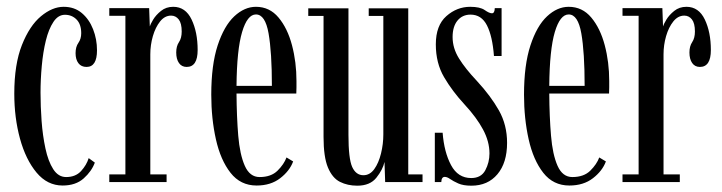

<svg xmlns="http://www.w3.org/2000/svg" viewBox="-20 -548 2175 578"><path d="M168.5 10.5Q122.5 10.5 90 -28.5Q57.5 -67.5 40.2 -130.5Q23 -193.5 23 -266Q23 -354.5 46 -412.5Q69 -470.5 103.2 -499Q137.5 -527.5 171.5 -527.5Q204 -527.5 226.2 -508.8Q248.5 -490 260.2 -460Q272 -430 272 -396.5Q272 -346.5 240.5 -346.5Q224.5 -346.5 216 -357.8Q207.5 -369 207.5 -388Q207.5 -407 216 -419Q224.5 -431 224.5 -448Q224.5 -475 210.5 -489.2Q196.5 -503.5 175.5 -503.5Q155 -503.5 140.8 -482Q126.5 -460.5 118 -425.8Q109.5 -391 105.8 -349.8Q102 -308.5 102 -269Q102 -228 105.2 -183.8Q108.5 -139.5 116.8 -101Q125 -62.5 140.2 -38.8Q155.5 -15 179 -15Q207.5 -15 224 -33Q240.5 -51 247 -72L265.5 -58.5Q256 -32.5 232 -11Q208 10.5 168.5 10.5Z M309 0V-23H357.5V-500.5H309V-523.5H429L431 -468.5Q432.5 -474.5 441 -488.8Q449.5 -503 464.8 -515.2Q480 -527.5 501.5 -527.5Q538.5 -527.5 556.8 -489.2Q575 -451 575 -397.5Q575 -346.5 542 -346.5Q527 -346.5 518.8 -358.2Q510.5 -370 510.5 -390Q510.5 -409 518.8 -421.2Q527 -433.5 527 -453Q527 -478 518 -489.5Q509 -501 495 -501Q476 -501 462 -483.5Q448 -466 440.2 -439.2Q432.5 -412.5 432.5 -384.5V-23H481.5V0Z M752.5 10.5Q704 10.5 674 -27.8Q644 -66 630 -128.5Q616 -191 616 -263Q616 -352.5 635.2 -411.2Q654.5 -470 685.2 -498.8Q716 -527.5 750.5 -527.5Q791.5 -527.5 818.5 -495.2Q845.5 -463 859 -412Q872.5 -361 872.5 -304Q872.5 -294.5 872.5 -285Q872.5 -275.5 872 -266.5H692Q692.5 -196.5 697.2 -139.5Q702 -82.5 717 -48.8Q732 -15 761.5 -15Q796 -15 815.5 -34.2Q835 -53.5 842.5 -74L862.5 -62Q852 -33.5 823.5 -11.5Q795 10.5 752.5 10.5ZM750.5 -504.5Q724.5 -504.5 708.8 -451.5Q693 -398.5 692 -289.5H798.5Q798.5 -390.5 788.5 -447.5Q778.5 -504.5 750.5 -504.5Z M1055.5 11Q1026.5 11 1003.5 -0.5Q980.5 -12 967.2 -43.8Q954 -75.5 954 -136V-500H908V-523H1029V-142Q1029 -70.5 1040.2 -45.5Q1051.5 -20.5 1074 -20.5Q1093.5 -20.5 1106.8 -39Q1120 -57.5 1127 -86Q1134 -114.5 1134 -143.5V-500H1090V-523H1209V-23H1252V0H1139.5L1137.5 -60.5Q1132.5 -37.5 1113.2 -13.2Q1094 11 1055.5 11Z M1399 11Q1374.5 11 1359.5 4.2Q1344.5 -2.5 1335.2 -9Q1326 -15.5 1319 -15.5Q1309 -15.5 1308.5 0H1289V-148.5H1312.5Q1317 -90 1337.8 -51Q1358.5 -12 1398.5 -12Q1428.5 -12 1441 -35.5Q1453.5 -59 1453.5 -86Q1453.5 -122 1434.2 -158Q1415 -194 1378.5 -233.5Q1341.5 -273.5 1316.8 -315.8Q1292 -358 1292 -414.5Q1292 -471.5 1323.8 -499.5Q1355.5 -527.5 1395.5 -527.5Q1425 -527.5 1439 -517.8Q1453 -508 1461 -508Q1469 -508 1469.5 -523.5H1490V-379.5H1467Q1462.5 -439 1446 -471.5Q1429.5 -504 1396.5 -504Q1372 -504 1357.2 -486Q1342.5 -468 1342.5 -436.5Q1342.5 -403 1361.8 -372Q1381 -341 1415.5 -304.5Q1457.5 -259 1482 -215.5Q1506.5 -172 1506.5 -118Q1506.5 -58 1477.5 -23.5Q1448.5 11 1399 11Z M1694 10.5Q1645.5 10.5 1615.5 -27.8Q1585.5 -66 1571.5 -128.5Q1557.5 -191 1557.5 -263Q1557.5 -352.5 1576.8 -411.2Q1596 -470 1626.8 -498.8Q1657.5 -527.5 1692 -527.5Q1733 -527.5 1760 -495.2Q1787 -463 1800.5 -412Q1814 -361 1814 -304Q1814 -294.5 1814 -285Q1814 -275.5 1813.5 -266.5H1633.5Q1634 -196.5 1638.8 -139.5Q1643.5 -82.5 1658.5 -48.8Q1673.5 -15 1703 -15Q1737.5 -15 1757 -34.2Q1776.5 -53.5 1784 -74L1804 -62Q1793.5 -33.5 1765 -11.5Q1736.5 10.5 1694 10.5ZM1692 -504.5Q1666 -504.5 1650.2 -451.5Q1634.5 -398.5 1633.5 -289.5H1740Q1740 -390.5 1730 -447.5Q1720 -504.5 1692 -504.5Z M1854 0V-23H1902.5V-500.5H1854V-523.5H1974L1976 -468.5Q1977.5 -474.5 1986 -488.8Q1994.5 -503 2009.8 -515.2Q2025 -527.5 2046.5 -527.5Q2083.5 -527.5 2101.8 -489.2Q2120 -451 2120 -397.5Q2120 -346.5 2087 -346.5Q2072 -346.5 2063.8 -358.2Q2055.5 -370 2055.5 -390Q2055.5 -409 2063.8 -421.2Q2072 -433.5 2072 -453Q2072 -478 2063 -489.5Q2054 -501 2040 -501Q2021 -501 2007 -483.5Q1993 -466 1985.2 -439.2Q1977.5 -412.5 1977.5 -384.5V-23H2026.5V0Z"/></svg>

Font: Imbue 50pt
Style: Regular
Weight: 400
Designer: Tyler Finck
Foundry: Etcetera Type Company
Version: Version 1.102; ttfautohint (v1.8.3)